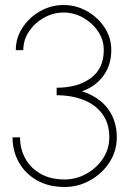

<svg xmlns="http://www.w3.org/2000/svg" viewBox="-20 -733 516 766"><path d="M238 13Q173.5 13 127 -13.8Q80.5 -40.5 55.2 -85.5Q30 -130.5 30 -185H60Q60 -138.5 81 -100.5Q102 -62.5 141.8 -39.8Q181.5 -17 238 -17Q284 -17 324.8 -39.8Q365.5 -62.5 390.8 -100.5Q416 -138.5 416 -185Q416 -241 388.5 -278.2Q361 -315.5 313.5 -334.2Q266 -353 206 -353V-383Q290 -383 342 -421.2Q394 -459.5 394 -533Q394 -574 371 -608Q348 -642 311.5 -662.5Q275 -683 234 -683Q192.5 -683 155.8 -662.5Q119 -642 96 -608Q73 -574 73 -533H43Q43 -582.5 70 -623.2Q97 -664 140.5 -688.5Q184 -713 234 -713Q283.5 -713 327 -688.5Q370.5 -664 397.2 -623.2Q424 -582.5 424 -533Q424 -473 391.8 -429.8Q359.5 -386.5 307 -369Q375.5 -346.5 410.8 -298.8Q446 -251 446 -185Q446 -130.5 416.8 -85.5Q387.5 -40.5 340 -13.8Q292.5 13 238 13Z"/></svg>

Font: Urbanist Thin
Style: Regular
Weight: 100
Designer: Corey Hu
Foundry: Corey Hu
Version: Version 1.330; ttfautohint (v1.8.4.7-5d5b)